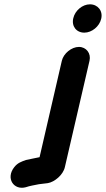

<svg xmlns="http://www.w3.org/2000/svg" viewBox="-20 -723 490 888"><path d="M266 -442 163 4C141 8 121 13 100 17C78 25 62 30 46 50C5 102 44 158 99 143C120 136 136 134 160 129C173 127 188 126 201 124C232 119 272 86 280 50L394 -442C402 -476 379 -506 345 -506C311 -506 274 -476 266 -442ZM319 -639C310 -602 333 -572 370 -572C405 -572 440 -601 448 -636C457 -673 432 -703 396 -703C361 -703 327 -674 319 -639Z"/></svg>

Font: Electronic
Style: SuThkIt
Weight: 900
Version: Version 1.011